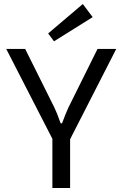

<svg xmlns="http://www.w3.org/2000/svg" viewBox="-20 -933 609 953"><path d="M248 -728 219 -767 391 -913 440 -848ZM328 -242V0H240V-244L11 -690H105L250 -399Q262 -375 281 -321H288Q304 -365 319 -398L464 -690H557Z"/></svg>

Font: Exo 2
Style: Regular
Weight: 400
Designer: Natanael Gama
Version: Version 1.001;PS 001.001;hotconv 1.0.70;makeotf.lib2.5.58329